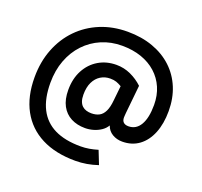

<svg xmlns="http://www.w3.org/2000/svg" viewBox="-148 -838 1293 1230"><g transform="rotate(20 498.5 -223.0)"><path d="M517.3 -348.6Q541.8 -348.6 559.1 -342.7Q576.3 -336.7 595.7 -325.2L585.3 -225.9Q580.8 -177 567.1 -149.1Q553.5 -121.1 531.2 -109.4Q509 -97.7 478.1 -97.7Q459.9 -97.7 443.8 -102.5Q427.8 -107.2 415.7 -118.2Q403.6 -129.1 396.8 -147.5Q390 -165.8 390 -193.7Q390 -243.8 406.7 -278.3Q423.5 -312.8 452.5 -330.7Q481.5 -348.6 517.3 -348.6ZM525.1 -444.7Q456.9 -444.7 403.4 -412.8Q350 -380.9 319.3 -323.3Q288.5 -265.8 288.5 -188.6Q288.5 -123.9 311.7 -81Q334.9 -38 376.4 -16.4Q417.8 5.1 472 5.1Q500.6 5.1 528.7 -3Q556.8 -11.2 580 -26.8Q603.1 -42.4 616.2 -65Q628 -30.8 658.1 -12.8Q688.2 5.1 725.7 5.1Q792 5.1 839.9 -30.2Q887.8 -65.6 913.7 -129.8Q939.6 -194 939.6 -279.8Q939.6 -367.2 910.2 -438.6Q880.7 -510 825.6 -561.5Q770.4 -613 693.1 -640.9Q615.8 -668.9 520.3 -668.9Q419.8 -668.9 335.3 -634.2Q250.8 -599.5 188.6 -535.7Q126.4 -471.9 92.2 -384.2Q57.9 -296.5 57.9 -190.9Q57.9 -60 108.4 32.7Q158.8 125.3 254.4 174.3Q350 223.3 485.5 223.3Q524.7 223.3 563.2 216.7Q601.6 210 638.5 197.4L602.4 106Q572.7 115 544 119.9Q515.2 124.8 485.7 124.8Q379.1 124.8 308 89.9Q236.9 54.9 201.1 -15.3Q165.3 -85.6 165.3 -192.1Q165.3 -277.2 191.7 -346.9Q218.1 -416.6 265.8 -467.1Q313.5 -517.6 377.7 -545Q441.9 -572.4 517.4 -572.4Q589.9 -572.4 648.9 -552Q707.8 -531.6 750.1 -493.5Q792.5 -455.5 815.3 -402.7Q838.2 -350 838.2 -285.2Q838.2 -196.5 810 -148.7Q781.8 -100.9 729.9 -100.9Q707.7 -100.9 695.9 -111.9Q684.2 -122.9 684.2 -143.9Q684.2 -148.8 684.8 -156.8Q685.3 -164.9 686.2 -175.5L705.7 -367.7Q669.3 -402.2 623.1 -423.4Q576.9 -444.7 525.1 -444.7Z"/></g></svg>

Font: Estedad-FD VF
Style: Regular
Weight: 100
Designer: Amin Abedi
Version: Version 7.3